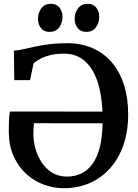

<svg xmlns="http://www.w3.org/2000/svg" viewBox="-20 -978 726 1009"><path d="M316 11Q262 11 211 -7.5Q160 -26 118.8 -63.2Q77.5 -100.5 52.5 -155.2Q27.5 -210 26 -282.5Q26 -314.5 27.2 -344.2Q28.5 -374 32 -392L518.5 -391.5Q514.5 -485 491 -553.2Q467.5 -621.5 424 -658.8Q380.5 -696 317 -696Q273 -696 241.2 -687.5Q209.5 -679 188.8 -667.2Q168 -655.5 156.5 -645.5L138 -557H55L53 -712Q74.5 -713 101 -719Q127.5 -725 161.5 -732.5Q195.5 -740 237.8 -745.5Q280 -751 332.5 -751Q406.5 -751 465.8 -725.2Q525 -699.5 567 -650.8Q609 -602 631.2 -533Q653.5 -464 653.5 -377.5Q653.5 -288 628.8 -216.2Q604 -144.5 558.5 -93.8Q513 -43 451.5 -16Q390 11 316 11ZM332 -50Q374.5 -50 408.5 -66.8Q442.5 -83.5 467 -118Q491.5 -152.5 504.8 -205.2Q518 -258 519 -330L158.5 -330.5Q157 -317 156.2 -303.5Q155.5 -290 155.5 -274.5Q155.5 -237 166.2 -197.5Q177 -158 199 -124.5Q221 -91 254.2 -70.5Q287.5 -50 332 -50ZM239.5 -810.5Q210.5 -810.5 195 -830.8Q179.5 -851 179.5 -879Q179.5 -910 196.8 -934Q214 -958 247.5 -958H248.5Q277.5 -958 293 -937.8Q308.5 -917.5 308.5 -890Q308.5 -858.5 291.2 -834.5Q274 -810.5 240.5 -810.5ZM432.5 -810.5Q404 -810.5 388.2 -830.8Q372.5 -851 372.5 -879Q372.5 -910 390 -934Q407.5 -958 440.5 -958H441.5Q470.5 -958 486 -937.8Q501.5 -917.5 501.5 -890Q501.5 -858.5 484.2 -834.5Q467 -810.5 433.5 -810.5Z"/></svg>

Font: Merriweather 24pt SemiBold
Style: Regular
Weight: 600
Designer: Eben Sorkin
Foundry: Eben Sorkin
Version: Version 2.100